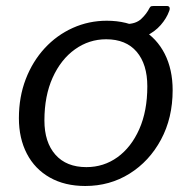

<svg xmlns="http://www.w3.org/2000/svg" viewBox="-20 -609 639 639"><path d="M263.7 10Q195.6 10 145.8 -18.2Q95.9 -46.4 69.4 -97.5Q42.9 -148.6 42.9 -215.7Q42.9 -286.4 65.7 -345.7Q88.6 -405 128.8 -448.6Q169 -492.1 222.3 -516.1Q275.5 -540 335.3 -540Q403.7 -540 452.8 -510.8Q501.9 -481.6 528.3 -429.7Q554.6 -377.7 554.6 -308.9Q554.6 -216.5 515.8 -144.3Q477 -72.2 411.2 -31.1Q345.4 10 263.7 10ZM267.4 -52.8Q325.2 -52.8 371 -85.8Q416.8 -118.9 443.5 -179.1Q470.3 -239.4 470.3 -321.6Q470.3 -395.2 434.8 -436.8Q399.3 -478.3 333.3 -478.3Q276.5 -478.3 229.6 -444.9Q182.8 -411.5 155.3 -350.8Q127.8 -290 127.8 -208.2Q127.8 -135.6 164.4 -94.2Q201 -52.8 267.4 -52.8ZM534.8 -589.1Q542.2 -589.1 544.1 -584.5Q546 -579.9 543.2 -572.6Q534.5 -548.2 514.9 -525.7Q495.3 -503.2 465.4 -489Q435.6 -474.9 395 -474.9L399.5 -529.1Q432 -529.1 450.1 -546.1Q468.2 -563.1 477.7 -582.6Q480.5 -587.7 484.2 -588.4Q488 -589.1 491.8 -589.1Z"/></svg>

Font: Libre Franklin Thin
Style: Italic
Weight: 100
Italic angle: -8°
Designer: Pablo Impallari, Rodrigo Fuenzalida, Nhung Nguyen
Foundry: Impallari Type
Version: Version 3.000